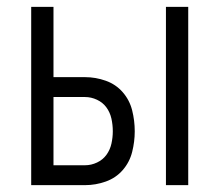

<svg xmlns="http://www.w3.org/2000/svg" viewBox="-20 -540 640 560"><path d="M464 0V-520H529V0ZM71 0V-520H136V-315H228Q259 -315 288.5 -304.5Q318 -294 338 -271Q358 -248 365.5 -218Q373 -188 373 -157Q373 -127 365.5 -97Q358 -67 338 -44Q318 -21 288.5 -10.5Q259 0 228 0ZM136 -58H228Q246 -58 263 -66Q280 -74 290.5 -88.5Q301 -103 305 -121Q309 -139 309 -157Q309 -176 305 -194Q301 -212 290.5 -226.5Q280 -241 263 -249Q246 -257 228 -257H136Z"/></svg>

Font: Iosevka Custom Light Extended
Style: Regular
Weight: 300
Width: 7
Monospace: yes
Designer: Belleve Invis
Foundry: Belleve Invis
Version: Version 11.2.4; ttfautohint (v1.8.4)